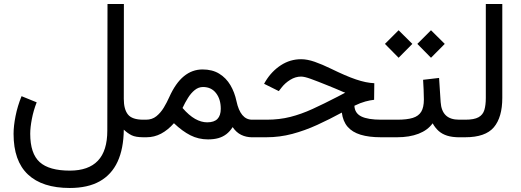

<svg xmlns="http://www.w3.org/2000/svg" viewBox="-20 -687 2606 961"><path d="M163.6 -174.8 87.9 -205.6Q67.9 -156.7 57.9 -106.4Q47.9 -56.2 47.9 -17.1Q47.9 118.7 119.9 186.3Q191.9 253.9 329.1 253.9Q419.4 253.9 479 220.5Q538.6 187 568.6 122.1Q598.6 57.1 599.6 -38.1Q618.7 -20 638.7 -10Q658.7 0 698.2 0H712.4V-87.9H697.3Q641.1 -87.9 620.4 -114Q599.6 -140.1 599.6 -191.9L600.1 -667H518.1L517.1 -33.2Q517.1 67.9 470 117.4Q422.9 167 329.6 167Q225.6 167 178.5 124.3Q131.3 81.5 131.3 -17.6Q131.3 -48.8 139.4 -91.3Q147.5 -133.8 163.6 -174.8Z M893.6 -146.5Q905.8 -172.9 920.9 -197Q936 -221.2 954.8 -236.3Q973.6 -251.5 996.1 -251.5Q1037.6 -251.5 1061.3 -220.9Q1085 -190.4 1085 -142.6Q1085 -108.9 1068.4 -91.8Q1051.8 -74.7 1017.1 -74.7Q987.3 -74.7 956.5 -92Q925.8 -109.4 893.6 -146.5ZM850.6 -70.3Q892.6 -30.3 933.1 -9.8Q973.6 10.7 1021 10.7Q1050.3 10.7 1072.8 4.4Q1095.2 -2 1112.8 -15.4Q1130.4 -28.8 1144.5 -50.8Q1162.6 -23.9 1187.3 -12Q1211.9 0 1241.2 0H1254.9V-87.9H1241.7Q1212.4 -87.9 1192.9 -111.3Q1173.3 -134.8 1163.6 -180.7Q1154.3 -225.1 1133.1 -261Q1111.8 -296.9 1077.4 -318.1Q1043 -339.4 993.7 -339.4Q941.9 -339.4 900.4 -305.4Q858.9 -271.5 827.1 -200.7Q815.4 -174.3 799.8 -148.4Q784.2 -122.6 762.7 -105.2Q741.2 -87.9 710.9 -87.9H692.9V0H713.4Q752.4 0 786.4 -18.1Q820.3 -36.1 850.6 -70.3Z M1852.5 -187.5 1853.5 -270.5Q1832.5 -271.5 1809.8 -276.1Q1787.1 -280.8 1761.2 -289.6Q1735.4 -298.3 1704.3 -311.8Q1673.3 -325.2 1635.3 -343.8Q1592.3 -364.7 1555.2 -377.7Q1518.1 -390.6 1487.3 -390.6Q1432.1 -390.6 1386 -360.6Q1339.8 -330.6 1309.1 -280.3L1301.8 -267.6L1375.5 -231L1388.7 -248Q1406.7 -271.5 1432.9 -287.6Q1459 -303.7 1486.8 -303.7Q1503.9 -303.7 1536.1 -292Q1568.4 -280.3 1617.7 -260.3Q1641.1 -251 1656.2 -244.6Q1671.4 -238.3 1680.9 -234.1Q1690.4 -230 1696.5 -227.3Q1702.6 -224.6 1708 -223.1L1669.9 -203.1Q1601.1 -167.5 1544.4 -141.6Q1487.8 -115.7 1433.1 -101.8Q1378.4 -87.9 1314.9 -87.9H1235.4V0H1313.5Q1379.9 0 1443.1 -16.8Q1506.3 -33.7 1568.1 -62Q1629.9 -90.3 1690.9 -123.5Q1696.3 -80.1 1719.7 -52.7Q1743.2 -25.4 1784.9 -12.7Q1826.7 0 1886.2 0H1914.6V-87.9H1888.2Q1821.3 -87.9 1788.3 -104.2Q1755.4 -120.6 1753.9 -157.7Q1784.2 -172.4 1808.6 -179Q1833 -185.5 1852.5 -187.5Z M2289.1 0V-87.9H2278.3Q2233.9 -87.9 2211.2 -109.9Q2188.5 -131.8 2185.5 -176.3L2177.7 -296.9L2097.7 -287.6Q2099.1 -264.6 2100.3 -238.8Q2101.6 -212.9 2101.6 -189Q2101.6 -149.9 2088.4 -127.9Q2075.2 -106 2046.1 -96.9Q2017.1 -87.9 1968.8 -87.9H1895V0H1967.8Q2029.3 0 2075 -17.6Q2120.6 -35.2 2145.5 -69.8Q2158.2 -46.9 2175.8 -31.2Q2193.4 -15.6 2218.5 -7.8Q2243.7 0 2277.3 0ZM2068.8 -467.3 2137.2 -397.9 2206.1 -467.3 2137.2 -535.6ZM1906.7 -467.3 1975.1 -397.9 2043.9 -467.3 1975.1 -535.6Z M2269.5 0H2308.6Q2409.7 0 2451.9 -50Q2494.1 -100.1 2494.1 -197.3V-667H2411.6V-196.8Q2411.6 -160.6 2404.3 -136.5Q2397 -112.3 2375 -100.1Q2353 -87.9 2309.1 -87.9H2269.5Z"/></svg>

Font: Vazir Variable Regular
Style: Regular
Weight: 400
Designer: Saber Rastikerdar
Foundry: Saber Rastikerdar
Version: Version 30.1.0